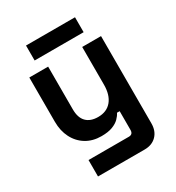

<svg xmlns="http://www.w3.org/2000/svg" viewBox="-203 -789 1021 1113"><g transform="rotate(-30 308.0 -233.0)"><path d="M124 200V90H394Q422 90 422 60V-65H404Q396 -48 379 -31Q362 -14 333 -3Q304 8 259 8Q201 8 157.5 -18.5Q114 -45 90 -92Q66 -139 66 -200V-496H192V-210Q192 -154 219.5 -126Q247 -98 298 -98Q356 -98 388 -136.5Q420 -175 420 -244V-496H546V88Q546 139 516 169.5Q486 200 436 200ZM142 -566V-666H470V-566Z"/></g></svg>

Font: Space Grotesk
Style: Bold
Weight: 700
Designer: Florian Karsten
Foundry: Florian Karsten
Version: Version 2.000